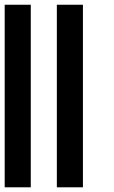

<svg xmlns="http://www.w3.org/2000/svg" viewBox="-20 -798 484 818"><path d="M111.1 0H0V-777.8H111.1ZM333.3 0H222.2V-777.8H333.3Z"/></svg>

Font: Pixeloid Sans
Style: Regular
Weight: 400
Designer: GGBotNet
Foundry: GGBotNet
Version: 0.5